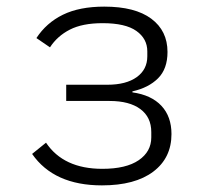

<svg xmlns="http://www.w3.org/2000/svg" viewBox="-20 -548 640 580"><path d="M288 12Q143 12 77 -83L119 -117Q172 -38 289 -38Q361 -38 399 -64Q437 -90 437 -133V-149Q437 -194 404 -218.5Q371 -243 311 -243H180V-292H304Q361 -292 393 -315Q425 -338 425 -378V-393Q425 -431 392 -454.5Q359 -478 290 -478Q229 -478 191 -458.5Q153 -439 131 -405L90 -433Q120 -479 170 -503.5Q220 -528 295 -528Q388 -528 437 -491.5Q486 -455 486 -391Q486 -340 457.5 -311.5Q429 -283 380 -272V-269Q437 -261 467.5 -228.5Q498 -196 498 -143Q498 -71 443 -29.5Q388 12 288 12Z"/></svg>

Font: IBM Plex Mono Light
Style: Regular
Weight: 300
Monospace: yes
Designer: Mike Abbink, Paul van der Laan, Pieter van Rosmalen
Foundry: Bold Monday
Version: Version 2.3